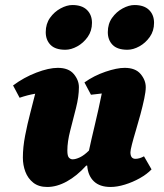

<svg xmlns="http://www.w3.org/2000/svg" viewBox="-20 -732 652 764"><path d="M168 12Q134 12 112.5 -5Q91 -22 81 -48.5Q71 -75 71 -105Q71 -146 80 -192.5Q89 -239 100.5 -282.5Q112 -326 120 -359Q90 -354 58 -343L32 -392Q75 -424 124.5 -443Q174 -462 210 -462Q253 -462 273.5 -437.5Q294 -413 294 -385Q294 -348 282.5 -302.5Q271 -257 259.5 -212.5Q248 -168 248 -133Q248 -111 254.5 -104.5Q261 -98 269 -98Q281 -98 298 -106Q315 -114 334 -133Q343 -175 357.5 -235.5Q372 -296 385 -360Q375 -359 364 -357.5Q353 -356 342 -355L316 -404Q354 -431 399.5 -446.5Q445 -462 476 -462Q519 -462 539.5 -437.5Q560 -413 560 -385Q560 -368 554 -339.5Q548 -311 539 -277.5Q530 -244 520.5 -212.5Q511 -181 505 -157.5Q499 -134 499 -126Q499 -100 519 -100Q535 -100 553 -110L583 -58Q565 -39 536.5 -23Q508 -7 477 2.5Q446 12 420 12Q377 12 353.5 -10.5Q330 -33 327 -73H323Q286 -32 246 -10Q206 12 168 12ZM487 -534Q447 -534 428 -553.5Q409 -573 409 -604Q409 -637 426 -661Q443 -685 468 -698.5Q493 -712 515 -712Q553 -712 573 -692.5Q593 -673 593 -641Q593 -609 576 -585Q559 -561 534.5 -547.5Q510 -534 487 -534ZM240 -534Q200 -534 181 -553.5Q162 -573 162 -604Q162 -637 179 -661Q196 -685 221 -698.5Q246 -712 268 -712Q306 -712 326 -692.5Q346 -673 346 -641Q346 -609 329 -585Q312 -561 287.5 -547.5Q263 -534 240 -534Z"/></svg>

Font: Petrona Black
Style: Italic
Weight: 900
Italic angle: -9°
Designer: Ringo R. Seeber
Foundry: Ringo R. Seeber
Version: Version 2.001; ttfautohint (v1.8.3)